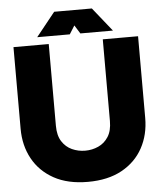

<svg xmlns="http://www.w3.org/2000/svg" viewBox="-60 -940 843 1006"><g transform="rotate(-5 362.0 -437.5)"><path d="M219.7 -722.7V-293Q219.7 -241.7 240 -210.2Q260.3 -178.7 292.7 -164.1Q325.2 -149.4 361.8 -149.4Q398.4 -149.4 430.9 -164.1Q463.4 -178.7 483.6 -210.2Q503.9 -241.7 503.9 -293V-722.7H689.5V-293Q689.5 -205.1 651.6 -135.5Q613.8 -65.9 540.5 -25.6Q467.3 14.6 361.8 14.6Q256.3 14.6 183.3 -25.6Q110.4 -65.9 72.3 -135.5Q34.2 -205.1 34.2 -293V-722.7ZM334 -763.7H162.6L262.7 -888.7H460.9L561 -763.7H389.6L361.8 -808.1Z"/></g></svg>

Font: Giphurs Black
Style: Regular
Weight: 900
Version: Version 0.920; ttfautohint (v1.8.4.7-5d5b)